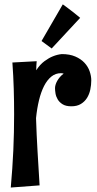

<svg xmlns="http://www.w3.org/2000/svg" viewBox="-20 -819 437 869"><path d="M159.2 20 28.8 29.8Q36.6 -57.6 40.3 -138.9Q43.9 -220.2 43.9 -301.8Q43.9 -359.4 42.2 -417.2Q40.5 -475.1 36.1 -536.1L146 -542Q145 -531.2 144.5 -521Q144 -510.7 144 -501Q161.1 -527.3 181.4 -542.2Q201.7 -557.1 219.2 -564Q239.3 -572.3 259.8 -574.2Q295.4 -574.2 320.8 -563.2Q346.2 -552.2 362.3 -534.9Q378.4 -517.6 385.7 -496.3Q393.1 -475.1 393.1 -455.1Q393.1 -434.6 388.7 -413.6Q384.3 -392.6 373.8 -375.7Q363.3 -358.9 345.9 -348.4Q328.6 -337.9 303.2 -337.9Q277.8 -337.9 263.2 -347.2Q248.5 -356.4 241 -369.4Q233.4 -382.3 231.2 -396.2Q229 -410.2 229 -419.9Q229 -426.8 231.4 -435.3Q233.9 -443.8 238.8 -452.6Q243.7 -461.4 251 -470Q258.3 -478.5 268.1 -485.8Q265.1 -486.8 262 -487.3Q258.8 -487.8 255.9 -487.8Q231.4 -487.8 212.4 -472.4Q193.4 -457 179.4 -429.7Q165.5 -402.3 156.5 -365.2Q147.5 -328.1 143.1 -284.2Q145.5 -208.5 149.9 -134.3Q154.3 -60.1 159.2 20ZM264.2 -799.3Q276.4 -790.5 290.3 -780Q304.2 -769.5 315.9 -760.3Q329.6 -749.5 342.8 -738.3L213.9 -599.6L168 -633.3Z"/></svg>

Font: Rum Raisin
Style: Regular
Weight: 400
Designer: Astigmatic (AOETI)
Foundry: Astigmatic (AOETI)
Version: Version 1.000